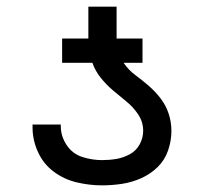

<svg xmlns="http://www.w3.org/2000/svg" viewBox="-20 -550 616 578"><path d="M287 8Q317 8 347 3.5Q377 -1 405 -13.5Q433 -26 454.5 -47Q476 -68 486 -97Q496 -126 496 -156Q496 -182 488 -207Q480 -232 464 -253Q448 -274 428.5 -291Q409 -308 388 -323.5Q367 -339 352 -361H409V-434H331Q331 -438 331 -442.5Q331 -447 331 -451V-530H246V-451Q246 -447 246 -442.5Q246 -438 246 -434H167V-361H258Q267 -336 283.5 -315.5Q300 -295 320 -278Q340 -261 360.5 -244.5Q381 -228 396 -205.5Q411 -183 411 -156Q411 -135 400.5 -115.5Q390 -96 370.5 -85.5Q351 -75 330 -71.5Q309 -68 287 -68Q257 -68 227.5 -77.5Q198 -87 180.5 -113.5Q163 -140 163 -170V-175H78Q78 -171 78 -166Q78 -128 94.5 -92Q111 -56 142 -33Q173 -10 211 -1Q249 8 287 8Z"/></svg>

Font: Iosevka Sparkle
Style: Regular
Weight: 400
Designer: Belleve Invis
Foundry: Belleve Invis
Version: Version 4.5.0; ttfautohint (v1.8.3)